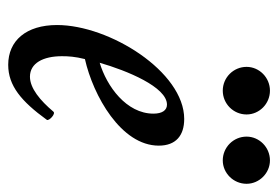

<svg xmlns="http://www.w3.org/2000/svg" viewBox="-125 -540 678 468"><g transform="rotate(90 214.0 -306.0)"><path d="M201 -510C233 -510 259 -536 259 -568C259 -599 233 -625 201 -625C169 -625 143 -599 143 -568C143 -536 169 -510 201 -510ZM371 -510C402 -510 428 -536 428 -568C428 -599 402 -625 371 -625C339 -625 313 -599 313 -568C313 -536 339 -510 371 -510ZM138 13C189 13 227 -19 272 -81C276 -86 257 -104 252 -97C225 -65 195 -40 167 -40C134 -40 117 -72 117 -118C117 -134 118 -150 124 -174C213 -194 335 -262 335 -354C335 -396 310 -416 270 -416C155 -416 41 -234 41 -106C41 -31 79 13 138 13ZM133 -210C152 -276 192 -374 235 -374C249 -374 257 -362 257 -341C257 -275 190 -227 133 -210Z"/></g></svg>

Font: Junicode Two Beta SemiCondensed Medium
Style: Italic
Weight: 500
Width: 4
Italic angle: -10°
Version: Version 1.063